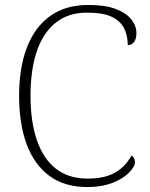

<svg xmlns="http://www.w3.org/2000/svg" viewBox="-20 -744 604 774"><path d="M332 10Q240 10 179 -35Q118 -80 87.5 -162.5Q57 -245 57 -358Q57 -472 89 -554Q121 -636 183 -680Q245 -724 335 -724Q405 -724 447.5 -707.5Q490 -691 510 -665Q530 -639 530 -610Q530 -588 520.5 -575Q511 -562 495 -562Q495 -601 480 -630.5Q465 -660 430 -676.5Q395 -693 330 -693Q255 -693 204 -652Q153 -611 128 -536Q103 -461 103 -358Q103 -256 128 -181Q153 -106 204 -65Q255 -24 334 -24Q384 -24 418 -36.5Q452 -49 474.5 -70.5Q497 -92 510 -117Q517 -113 520.5 -106Q524 -99 524 -89Q524 -79 512.5 -62.5Q501 -46 477.5 -29.5Q454 -13 418 -1.5Q382 10 332 10Z"/></svg>

Font: Noto Serif Kannada ExtraLight
Style: Regular
Weight: 250
Version: Version 2.003